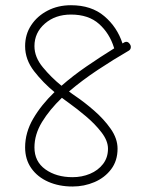

<svg xmlns="http://www.w3.org/2000/svg" viewBox="-20 -695 582 724"><path d="M74.7 -139.2Q74.7 -195.3 105.2 -247.6Q135.7 -299.8 185.5 -347.7Q142.6 -382.8 108.6 -426.5Q74.7 -470.2 74.7 -521Q74.7 -565.4 97.7 -600.1Q120.6 -634.8 159.7 -655Q198.7 -675.3 247.6 -675.3Q324.7 -675.3 373.3 -634Q421.9 -592.8 441.9 -531.2Q443.8 -532.2 445.3 -533.2Q460.4 -543.5 470.2 -527.8Q474.1 -522 473.1 -515.1Q472.2 -508.3 466.3 -504.4Q407.2 -470.2 348.4 -431.2Q289.6 -392.1 240.2 -350.1Q246.6 -345.2 252.7 -340.8Q258.8 -336.4 264.6 -332.5Q297.9 -310.1 334.7 -278.1Q371.6 -246.1 397.5 -209.2Q423.3 -172.4 423.3 -134.3Q423.3 -88.9 399.2 -56.9Q375 -24.9 336.2 -8.3Q297.4 8.3 253.4 8.3Q202.6 8.3 162.1 -9.5Q121.6 -27.3 98.1 -60.5Q74.7 -93.8 74.7 -139.2ZM109.9 -521Q109.9 -479.5 141.6 -441.2Q173.3 -402.8 211.9 -371.6Q255.4 -409.7 306.6 -444.8Q357.9 -480 410.6 -512.7Q410.2 -513.7 409.7 -515.6Q393.1 -569.3 353.5 -604.7Q314 -640.1 247.6 -640.1Q188.5 -640.1 149.2 -606Q109.9 -571.8 109.9 -521ZM109.9 -139.2Q109.9 -85.9 151.1 -56.4Q192.4 -26.9 253.4 -26.9Q289.1 -26.9 319.3 -39.6Q349.6 -52.2 368.4 -76.4Q387.2 -100.6 387.2 -134.3Q387.2 -164.1 362.8 -195.8Q338.4 -227.5 304.2 -256.3Q270 -285.2 241.2 -305.7Q234.4 -310.5 227.5 -315.7Q220.7 -320.8 213.4 -326.2Q167 -281.7 138.4 -234.9Q109.9 -188 109.9 -139.2Z"/></svg>

Font: Mikhak ExtraLight
Style: Regular
Weight: 200
Designer: Amin Abedi
Version: Version 3.3